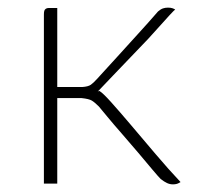

<svg xmlns="http://www.w3.org/2000/svg" viewBox="-20 -481 516 503"><path d="M433 2Q425 2 417.5 -1.5Q410 -5 401 -12Q395 -18 379 -37Q363 -56 342 -81Q321 -106 299 -131Q277 -156 261 -175.5Q245 -195 239 -202Q228 -213 220.5 -217.5Q213 -222 194 -224H130V0H95V-443Q95 -449 96 -452.5Q97 -456 100 -458Q103 -460 107 -460Q114 -460 119 -460Q124 -460 130 -460Q130 -446 130 -417.5Q130 -389 130 -356.5Q130 -324 130 -295.5Q130 -267 130 -253H195Q211 -254 218 -259Q225 -264 234 -274Q260 -302 286.5 -331.5Q313 -361 340.5 -391Q368 -421 394 -451Q401 -457 407 -459Q413 -461 420 -461Q427 -461 431.5 -459.5Q436 -458 439 -456Q437 -455 424.5 -441.5Q412 -428 396.5 -410.5Q381 -393 368 -379Q346 -356 322.5 -331.5Q299 -307 277 -284Q255 -261 236 -241L240 -243Q249 -238 271 -213.5Q293 -189 323.5 -153Q354 -117 387.5 -77.5Q421 -38 453 -4Q451 -3 448.5 -1.5Q446 0 442 1Q438 2 433 2Z"/></svg>

Font: Genos ExtraLight
Style: Regular
Weight: 250
Designer: Robert E. Leuschke
Foundry: Robert E. Leuschke
Version: Version 1.010